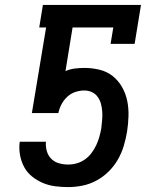

<svg xmlns="http://www.w3.org/2000/svg" viewBox="-20 -755 640 783"><path d="M258 8Q231 8 204.5 4.5Q178 1 154.5 -9Q131 -19 111 -35Q91 -51 79 -73Q67 -95 62 -121Q57 -147 60 -174L61 -177H168L167 -174Q166 -155 171.5 -137Q177 -119 190 -106.5Q203 -94 221 -89Q239 -84 258 -84Q276 -84 293.5 -89Q311 -94 326.5 -105Q342 -116 353.5 -131.5Q365 -147 372.5 -163Q380 -179 385 -196.5Q390 -214 393 -231Q395 -248 396.5 -265Q398 -282 397 -298.5Q396 -315 392 -330.5Q388 -346 379 -359Q370 -372 355.5 -379Q341 -386 324 -386Q306 -386 287.5 -380Q269 -374 254.5 -360.5Q240 -347 231 -330Q222 -313 218 -294H110L168 -643H140L155 -735H555L529 -576H431L442 -643H276L247 -465Q265 -473 285 -475.5Q305 -478 324 -478Q356 -478 386.5 -470.5Q417 -463 440 -444.5Q463 -426 478 -399.5Q493 -373 499 -343Q505 -313 504 -281Q503 -249 498 -217Q493 -188 484.5 -159.5Q476 -131 460.5 -104Q445 -77 422.5 -55Q400 -33 373 -18.5Q346 -4 316.5 2Q287 8 258 8Z"/></svg>

Font: Iosevka Slab SmBdExObl
Style: Regular
Weight: 600
Width: 7
Italic angle: -9°
Monospace: yes
Designer: Belleve Invis
Foundry: Belleve Invis
Version: Version 11.1.0; ttfautohint (v1.8.3)